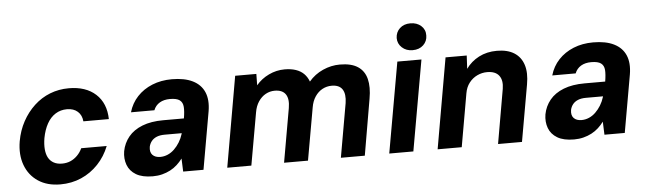

<svg xmlns="http://www.w3.org/2000/svg" viewBox="-47 -920 3753 1111"><g transform="rotate(-5 1829.0 -364.0)"><path d="M264 12Q188 12 135.5 -23Q83 -58 60.5 -119Q38 -180 51 -257Q62 -319 90 -370.5Q118 -422 159 -460Q200 -498 251 -518Q302 -538 360 -538Q459 -538 516.5 -485.5Q574 -433 576 -340H428Q425 -376 401.5 -397Q378 -418 339 -418Q302 -418 272.5 -399.5Q243 -381 223.5 -346Q204 -311 195 -263Q189 -227 191.5 -198Q194 -169 205 -149Q216 -129 236 -118Q256 -107 284 -107Q311 -107 333 -116.5Q355 -126 373 -144Q391 -162 402 -186H550Q527 -127 484.5 -82Q442 -37 386 -12.5Q330 12 264 12Z M801 12Q740 12 704 -9.5Q668 -31 654.5 -67.5Q641 -104 648 -147Q657 -194 686.5 -230Q716 -266 767 -286Q818 -306 889 -306H1009Q1016 -347 1014 -373Q1012 -399 994.5 -412Q977 -425 938 -425Q903 -425 878.5 -410.5Q854 -396 843 -368H707Q722 -420 757.5 -458Q793 -496 844.5 -517Q896 -538 959 -538Q1032 -538 1079.5 -514.5Q1127 -491 1146.5 -446Q1166 -401 1155 -335L1096 0H978L975 -76Q961 -57 943 -40.5Q925 -24 903 -12.5Q881 -1 855.5 5.5Q830 12 801 12ZM854 -96Q876 -96 897 -105Q918 -114 935.5 -131Q953 -148 966.5 -170Q980 -192 988 -218L989 -222H890Q862 -222 843 -214Q824 -206 813 -192Q802 -178 798 -160Q793 -129 808.5 -112.5Q824 -96 854 -96Z M1234 0 1326 -526H1449L1448 -460Q1478 -496 1522 -517Q1566 -538 1614 -538Q1651 -538 1679 -528.5Q1707 -519 1725.5 -500.5Q1744 -482 1754 -455Q1788 -495 1836 -516.5Q1884 -538 1935 -538Q2001 -538 2039 -513Q2077 -488 2089 -440.5Q2101 -393 2089 -326L2033 0H1894L1949 -313Q1957 -365 1939 -392.5Q1921 -420 1877 -420Q1848 -420 1823 -406.5Q1798 -393 1780.5 -367Q1763 -341 1757 -305L1703 0H1564L1619 -313Q1628 -365 1609.5 -392.5Q1591 -420 1546 -420Q1518 -420 1493.5 -406.5Q1469 -393 1451.5 -367Q1434 -341 1428 -305L1374 0Z M2175 0 2268 -526H2408L2315 0ZM2362 -584Q2325 -584 2300.5 -606.5Q2276 -629 2276 -662Q2277 -696 2300.5 -718Q2324 -740 2362 -740Q2400 -740 2424.5 -718Q2449 -696 2448 -662Q2448 -629 2424.5 -606.5Q2401 -584 2362 -584Z M2456 0 2548 -526H2671L2667 -449Q2696 -490 2742 -514Q2788 -538 2847 -538Q2908 -538 2947 -513.5Q2986 -489 3001 -442.5Q3016 -396 3004 -329L2946 0H2807L2862 -316Q2870 -365 2849 -392.5Q2828 -420 2780 -420Q2750 -420 2722.5 -407Q2695 -394 2675.5 -369Q2656 -344 2650 -308L2596 0Z M3248 12Q3187 12 3151 -9.5Q3115 -31 3101.5 -67.5Q3088 -104 3095 -147Q3104 -194 3133.5 -230Q3163 -266 3214 -286Q3265 -306 3336 -306H3456Q3463 -347 3461 -373Q3459 -399 3441.5 -412Q3424 -425 3385 -425Q3350 -425 3325.5 -410.5Q3301 -396 3290 -368H3154Q3169 -420 3204.5 -458Q3240 -496 3291.5 -517Q3343 -538 3406 -538Q3479 -538 3526.5 -514.5Q3574 -491 3593.5 -446Q3613 -401 3602 -335L3543 0H3425L3422 -76Q3408 -57 3390 -40.5Q3372 -24 3350 -12.5Q3328 -1 3302.5 5.5Q3277 12 3248 12ZM3301 -96Q3323 -96 3344 -105Q3365 -114 3382.5 -131Q3400 -148 3413.5 -170Q3427 -192 3435 -218L3436 -222H3337Q3309 -222 3290 -214Q3271 -206 3260 -192Q3249 -178 3245 -160Q3240 -129 3255.5 -112.5Q3271 -96 3301 -96Z"/></g></svg>

Font: DM Sans 9pt ExtraBold
Style: Italic
Weight: 800
Italic angle: -10°
Version: Version 4.004;gftools[0.9.30]